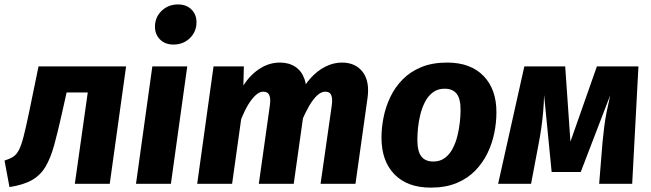

<svg xmlns="http://www.w3.org/2000/svg" viewBox="-33 -832 2946 869"><path d="M141.4 -531.6H537.7L463.7 0H305.7L364.2 -413.6H268.5L247.9 -321.6Q228.9 -235.6 212.4 -175.8Q195.9 -116 173 -77.5Q150 -38.9 111.6 -17Q73.1 5 9.9 14.7L-12.5 -105.2Q11.5 -112.9 26.9 -122.8Q42.2 -132.7 52.9 -153.7Q63.6 -174.6 73.8 -214.3Q84 -254 98.1 -321.2Z M656.5 -531.6H814.5L740.5 0H582.5ZM752.1 -630.3Q714.1 -630.3 691.3 -653.3Q668.4 -676.3 668.4 -710.7Q668.4 -754 698.5 -782.9Q728.6 -811.9 772.6 -811.9Q810.6 -811.9 833.4 -789.2Q856.3 -766.5 856.3 -731.5Q856.3 -688.1 826.2 -659.2Q796.1 -630.3 752.1 -630.3Z M1234.1 -548.8Q1274.6 -548.8 1303.4 -529.8Q1332.3 -510.8 1345.1 -474.4Q1358 -438.1 1350.7 -385.7L1296.4 0H1138.4L1187.8 -350.4Q1191.8 -378.1 1188.6 -392.5Q1185.3 -407 1177.3 -412.1Q1169.3 -417.1 1158.1 -417.1Q1141.8 -417.1 1124.3 -401.3Q1106.8 -385.5 1090.2 -358.1Q1073.7 -330.6 1058.6 -293.2L1017.5 0H859.5L933.5 -531.6H1070.7L1068.6 -445.5Q1100 -493.9 1142.7 -521.3Q1185.3 -548.8 1234.1 -548.8ZM1514.3 -548.8Q1576.5 -548.8 1608.9 -505.9Q1641.2 -463 1630.2 -386.7L1575.9 0H1417.9L1468 -350.4Q1472 -378.1 1468.8 -392.5Q1465.5 -407 1457.8 -412.1Q1450.2 -417.1 1439 -417.1Q1420.7 -417.1 1402.4 -400.1Q1384.2 -383.1 1366.7 -353.3Q1349.2 -323.4 1332.4 -284.1L1324.1 -403.3Q1344.3 -447.2 1374.2 -479.9Q1404.2 -512.6 1440.4 -530.7Q1476.7 -548.8 1514.3 -548.8Z M1916.4 17.2Q1810.6 17.2 1752.1 -43.1Q1693.6 -103.4 1693.6 -209.3Q1693.6 -254.1 1703.1 -301.4Q1712.6 -348.7 1733.7 -393Q1754.8 -437.3 1789.4 -472.5Q1824 -507.7 1873.8 -528.2Q1923.5 -548.8 1990.7 -548.8Q2097.2 -548.8 2155.8 -488Q2214.5 -427.2 2213.8 -322.3Q2213.8 -278.4 2204.3 -230.8Q2194.9 -183.2 2173.6 -139.2Q2152.3 -95.2 2117.9 -59.7Q2083.5 -24.2 2033.6 -3.5Q1983.7 17.2 1916.4 17.2ZM1927.9 -101Q1959.1 -101 1980.5 -117.1Q2001.9 -133.1 2015.7 -159.4Q2029.5 -185.6 2037.1 -216.2Q2044.7 -246.9 2048.1 -277.5Q2051.5 -308.2 2051.5 -332.3Q2052.1 -384.4 2034 -407.5Q2016 -430.5 1979.2 -430.5Q1948.7 -430.5 1927 -414.5Q1905.3 -398.4 1891.4 -372.2Q1877.6 -345.9 1869.9 -315.3Q1862.1 -284.7 1859 -254Q1856 -223.4 1856 -199.3Q1856 -147.2 1873.9 -124.1Q1891.8 -101 1927.9 -101Z M2668.6 -531.6H2856.6L2828.3 0H2678.8L2694.1 -188.9Q2698 -227 2701.8 -258.1Q2705.6 -289.2 2712.2 -323Q2718.8 -356.8 2729 -401.4L2595.4 -53.4H2463.8L2429.6 -401.6Q2428.5 -359.8 2425.1 -323.5Q2421.8 -287.2 2417.1 -253.8Q2412.4 -220.4 2405.8 -185.9L2370.6 0H2221.5L2340.2 -531.6H2525.1L2548.8 -190.9Z"/></svg>

Font: Fira Sans Variable
Style: Italic
Weight: 397
Italic angle: -8°
Designer: Carrois Corporate & Edenspiekermann AG
Foundry: Carrois Corporate GbR & Edenspiekermann AG
Version: Version 4.202